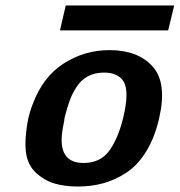

<svg xmlns="http://www.w3.org/2000/svg" viewBox="-20 -671 656 701"><path d="M199 -560 220 -651H616L594 -560ZM83 -238Q91 -271 100 -292Q137 -391 213 -439.5Q289 -488 380 -488Q483 -488 537 -428.5Q591 -369 561 -239Q545 -169 514 -118.5Q483 -68 442 -41Q401 -14 357.5 -2Q314 10 264 10Q215 10 177.5 -1.5Q140 -13 110 -41.5Q80 -70 74.5 -117.5Q69 -165 83 -238ZM216 -242Q216 -240 215 -235Q214 -230 214 -227Q205 -186 205 -160Q205 -76 285 -76Q347 -76 379.5 -121.5Q412 -167 430 -242Q453 -338 431 -374Q410 -406 360 -406Q327 -406 302 -393Q277 -380 260.5 -355Q244 -330 234.5 -304Q225 -278 216 -242Z"/></svg>

Font: Coval
Style: ExtraBold Italic
Weight: 800
Foundry: Context Ltd
Version: Version 001.000